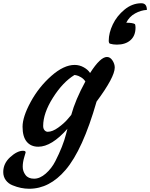

<svg xmlns="http://www.w3.org/2000/svg" viewBox="-111 -892 925 1183"><path d="M667 -752Q708 -752 721 -743Q724 -734 724 -722Q724 -672 693 -644.5Q662 -617 609 -617Q586 -617 566 -623Q559 -627 559 -641Q559 -689 584 -741.5Q609 -794 656.5 -833Q704 -872 760 -872Q794 -872 794 -831Q757 -829 721 -809Q685 -789 667 -752ZM415 -390Q405 -406 388 -416Q371 -426 360 -428L348 -430Q276 -386 215.5 -290.5Q155 -195 155 -116Q155 -99 163.5 -89.5Q172 -80 183 -80Q212 -80 248 -106Q284 -132 306 -158L328 -184Q353 -276 415 -390ZM484 -266Q399 31 293 155Q194 271 69 271Q18 271 -33 250Q-59 240 -75 218.5Q-91 197 -91 168Q-91 115 -48 76Q-5 37 31 37Q47 37 47 47Q47 48 38 78Q29 108 29 135.5Q29 163 46 186Q63 209 99 209Q135 209 171 177.5Q207 146 230 101Q277 9 296 -66L304 -97Q304 -98 305 -99Q207 12 125 12Q79 12 53.5 -19Q28 -50 28 -111Q28 -172 78 -264Q128 -356 205 -424Q282 -492 349 -492Q379 -492 405.5 -477Q432 -462 444 -442Q507 -541 548 -541Q568 -541 582 -519.5Q596 -498 596 -476Q596 -417 484 -266Z"/></svg>

Font: Clara
Style: Regular
Weight: 400
Designer: Proyecto DEMO
Foundry: Proyecto DEMO
Version: Version 1.002